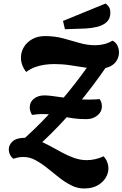

<svg xmlns="http://www.w3.org/2000/svg" viewBox="-20 -904 696 1091"><path d="M212 -89 102 -103Q176 -168 245 -241Q314 -314 378.5 -394Q443 -474 502 -560L599 -546Q505 -408 410.5 -296.5Q316 -185 212 -89ZM457 167Q420 167 384.5 149Q349 131 315.5 104.5Q282 78 248.5 51Q215 24 181.5 6Q148 -12 113 -12Q96 -12 82 -9Q68 -6 55 -2Q44 -11 37 -25Q30 -39 30 -56Q30 -81 52 -101Q74 -121 123 -121Q158 -121 192 -108Q226 -95 260.5 -76.5Q295 -58 329.5 -39Q364 -20 400 -7Q436 6 473 6Q496 6 521 0.5Q546 -5 569 -16Q596 15 596 54Q596 81 580 107Q564 133 533.5 150Q503 167 457 167ZM471 -227Q432 -227 402 -231Q372 -235 344 -241Q316 -247 286 -251.5Q256 -256 217 -256Q205 -256 191.5 -254.5Q178 -253 162 -251Q149 -274 149 -293Q149 -324 172.5 -343Q196 -362 233 -362Q249 -362 276.5 -358.5Q304 -355 338.5 -350Q373 -345 410 -341.5Q447 -338 484 -338Q504 -338 519.5 -339Q535 -340 546 -341Q554 -330 556.5 -319Q559 -308 559 -298Q559 -269 533.5 -248Q508 -227 471 -227ZM129 -495Q114 -514 106.5 -534.5Q99 -555 99 -576Q99 -609 116 -637Q133 -665 164 -682Q195 -699 236 -699Q290 -699 337.5 -686.5Q385 -674 430 -660.5Q475 -647 522 -647Q548 -647 573 -653.5Q598 -660 619 -673Q637 -665 646.5 -646.5Q656 -628 656 -606Q656 -583 644.5 -562Q633 -541 607.5 -527.5Q582 -514 543 -514Q503 -514 461.5 -520.5Q420 -527 377 -533.5Q334 -540 288 -540Q261 -540 233 -536Q205 -532 179 -522.5Q153 -513 129 -495ZM349 -738 338 -785 580 -884Q593 -875 600 -863Q607 -851 607 -832Q607 -798 586.5 -779Q566 -760 534 -752Q502 -744 467 -742Z"/></svg>

Font: Sansita Swashed Light
Style: Bold
Weight: 700
Version: Version 1.003